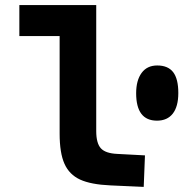

<svg xmlns="http://www.w3.org/2000/svg" viewBox="-20 -730 722 756"><path d="M214.8 -204.1V-587.9H56.2V-710H358.9V-213.9Q358.9 -166 377.2 -146Q395.5 -126 441.9 -124L550.8 -118.2L545.9 5.9L415 0Q337.9 -3.4 295.4 -22.9Q252.9 -42.5 233.9 -85Q214.8 -127.4 214.8 -204.1ZM598.1 -254.9Q516.1 -254.9 516.1 -362.8Q516.1 -413.6 537.6 -442.9Q559.1 -472.2 599.1 -472.2Q641.6 -472.2 661.9 -445.8Q682.1 -419.4 682.1 -363.8Q682.1 -310.5 660.4 -282.7Q638.7 -254.9 598.1 -254.9Z"/></svg>

Font: IntelOne Mono Bold
Style: Regular
Weight: 700
Designer: Fred Shallcrass
Foundry: Frere-Jones Type LLC
Version: Version 1.200;hotconv 1.1.0;makeotfexe 2.6.0;FJTRelease1.2